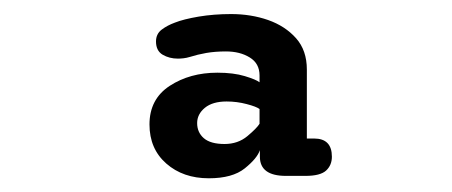

<svg xmlns="http://www.w3.org/2000/svg" viewBox="-20 -752 659 280"><path d="M397 -495.5Q359 -495.5 359 -523.5V-533Q355 -521 337 -506.5Q319 -492 284.5 -492Q247 -492 222.5 -513.5Q198 -535 198 -570.5Q198 -607.5 227.5 -626.8Q257 -646 297 -646Q320.5 -646 337 -641Q353.5 -636 358.5 -632V-642Q358.5 -659.5 344.2 -668.2Q330 -677 309.5 -677Q294 -677 281 -674.8Q268 -672.5 257 -669Q252 -667.5 247.5 -667Q243 -666.5 239.5 -666.5Q227 -666.5 217.2 -672.2Q207.5 -678 207.5 -691.5Q207.5 -702.5 215.8 -708.8Q224 -715 235 -719Q247.5 -724 269.8 -727.8Q292 -731.5 317 -731.5Q346 -731.5 371 -722.8Q396 -714 411.8 -696.2Q427.5 -678.5 427.5 -650.5V-550H438Q464 -550 464 -523.5Q464 -511 455.5 -503.2Q447 -495.5 425.5 -495.5ZM358.5 -593Q354 -596.5 339.8 -600.2Q325.5 -604 310.5 -604Q290 -604 278.8 -594.8Q267.5 -585.5 267.5 -572.5Q267.5 -559 277.2 -550.5Q287 -542 307.5 -542Q327 -542 340.8 -553.5Q354.5 -565 358.5 -571.5Z"/></svg>

Font: Sono ExtraLight Monospace SemiBold
Style: Regular
Weight: 600
Version: Version 2.112